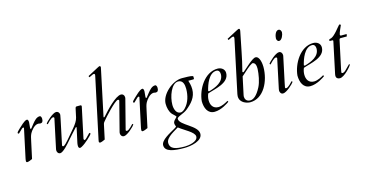

<svg xmlns="http://www.w3.org/2000/svg" viewBox="-103 -1306 4049 2121"><g transform="rotate(-15 1921.0 -245.0)"><path d="M127.9 -5.4 169.9 -199.7C176.3 -228.5 181.6 -258.8 195.3 -283.7C209.5 -309.1 249.5 -364.7 294.9 -364.7C303.2 -364.7 310.1 -360.8 318.8 -360.8C339.4 -361.3 351.1 -372.6 351.1 -404.8C351.1 -420.9 345.2 -439.9 331.1 -439.9C293.9 -439.9 267.1 -407.2 244.1 -379.9C222.7 -354.5 207.5 -329.6 202.1 -329.6C198.2 -329.6 195.3 -335.9 195.3 -339.8L201.2 -405.8C201.2 -416.5 200.2 -437.5 185.1 -439.9C167 -439.9 144.5 -419.4 130.9 -409.7C106.4 -385.3 48.8 -339.8 48.8 -324.7C48.8 -318.4 53.2 -314.5 59.6 -314.5C61.5 -314.5 62.5 -315.4 64 -316.9L105 -356.9C109.9 -361.8 117.2 -366.7 123 -366.7C127.4 -366.7 130.4 -363.8 130.4 -358.4C130.4 -357.4 130.4 -356.4 58.6 -22.5C57.1 -15.1 56.2 -7.8 56.2 -2C56.2 6.8 59.1 14.2 68.8 14.2C85.9 14.2 111.8 1.5 127.9 -5.4Z M734.4 -73.7C788.6 -330.1 803.7 -400.4 808.1 -420.4C809.1 -424.8 809.1 -426.8 809.1 -427.7C809.1 -435.1 803.7 -439.5 797.4 -439.5H752.9C742.2 -439.5 738.8 -427.7 737.3 -419.9L716.3 -322.8C708.5 -287.6 686 -254.9 656.2 -218.3C629.4 -185.5 589.4 -139.6 559.6 -105C544.9 -88.4 513.2 -52.2 499 -52.2C492.2 -52.2 486.8 -57.1 486.8 -63V-64.9C555.2 -388.2 555.7 -392.6 555.7 -397C555.7 -421.9 538.6 -438.5 519 -438.5C478 -438.5 395.5 -359.4 385.3 -340.3L394.5 -331.1C404.8 -340.8 446.3 -390.6 471.2 -390.6C478 -390.6 483.4 -385.7 483.4 -379.9V-377.9L411.6 -40C410.6 -36.1 410.6 -32.7 410.6 -28.8C410.6 -7.3 423.3 13.2 446.8 13.2C481 13.2 549.8 -66.4 574.7 -96.2C603 -129.9 644.5 -173.8 674.3 -207C679.2 -212.9 684.1 -219.7 689.5 -219.7C691.9 -219.7 693.8 -218.3 693.8 -214.4L658.2 -50.3C656.2 -41.5 654.3 -29.3 654.3 -17.6C654.3 -1.5 658.2 13.2 672.4 13.2C679.2 13.2 682.6 11.7 692.9 6.3C742.2 -19 817.4 -93.3 825.7 -108.9L814 -121.1C777.3 -83.5 755.4 -58.1 745.6 -58.1C737.8 -58.1 734.4 -64 734.4 -73.7Z M897 -41.5C895.5 -34.2 889.2 -7.8 889.2 0C889.2 6.8 893.6 14.2 902.8 14.2C913.1 14.2 942.9 3.4 959 -5.4L993.7 -168C997.6 -186.5 1003.9 -192.4 1008.8 -198.7C1039.6 -239.3 1179.7 -390.6 1211.9 -391.6C1218.8 -391.6 1225.6 -386.7 1225.6 -380.9V-378.9L1138.7 -41C1137.7 -36.6 1137.2 -32.2 1137.2 -27.8C1137.2 -2.9 1154.3 14.2 1173.8 14.2C1214.8 14.2 1297.4 -65.4 1307.6 -84.5L1298.3 -93.8C1288.1 -84 1246.6 -34.2 1221.7 -34.2C1214.8 -34.2 1209.5 -39.1 1209.5 -44.9V-46.9L1296.4 -384.8C1297.4 -389.2 1297.9 -393.6 1297.9 -397.9C1297.9 -422.9 1280.8 -439.5 1261.2 -439.5C1196.3 -439.5 1078.6 -310.1 1031.2 -256.8C1026.4 -251 1020.5 -244.1 1015.1 -244.1C1012.7 -244.1 1010.7 -245.1 1010.7 -249L1121.6 -772.5C1123 -778.3 1124.5 -785.2 1124.5 -787.1C1124.5 -797.4 1121.1 -803.2 1113.3 -803.2C1106.9 -803.2 1105 -801.8 967.8 -728.5L974.1 -713.4C1021.5 -735.8 1020 -736.3 1030.8 -736.3C1038.6 -736.3 1041.5 -731.9 1041.5 -724.1C1041.5 -720.7 1040.5 -716.3 1039.6 -711.4Z M1447.8 -5.4 1489.7 -199.7C1496.1 -228.5 1501.5 -258.8 1515.1 -283.7C1529.3 -309.1 1569.3 -364.7 1614.7 -364.7C1623 -364.7 1629.9 -360.8 1638.7 -360.8C1659.2 -361.3 1670.9 -372.6 1670.9 -404.8C1670.9 -420.9 1665 -439.9 1650.9 -439.9C1613.8 -439.9 1586.9 -407.2 1564 -379.9C1542.5 -354.5 1527.3 -329.6 1522 -329.6C1518.1 -329.6 1515.1 -335.9 1515.1 -339.8L1521 -405.8C1521 -416.5 1520 -437.5 1504.9 -439.9C1486.8 -439.9 1464.4 -419.4 1450.7 -409.7C1426.3 -385.3 1368.7 -339.8 1368.7 -324.7C1368.7 -318.4 1373 -314.5 1379.4 -314.5C1381.3 -314.5 1382.3 -315.4 1383.8 -316.9L1424.8 -356.9C1429.7 -361.8 1437 -366.7 1442.9 -366.7C1447.3 -366.7 1450.2 -363.8 1450.2 -358.4C1450.2 -357.4 1450.2 -356.4 1378.4 -22.5C1377 -15.1 1376 -7.8 1376 -2C1376 6.8 1378.9 14.2 1388.7 14.2C1405.8 14.2 1431.6 1.5 1447.8 -5.4Z M1565.9 223.6C1565.9 298.8 1667.5 312.5 1786.1 312.5C1863.3 312.5 1996.1 287.1 1996.1 205.6C1996.1 110.8 1797.4 56.6 1797.4 -16.1C1797.4 -42 1874 -54.7 1917.5 -90.3C1979.5 -141.1 2037.1 -200.2 2037.1 -292.5C2037.1 -339.8 2024.4 -372.1 2019 -393.6H2076.7C2080.1 -393.6 2085.4 -396 2085.4 -400.9V-423.3C2085.4 -428.2 2080.6 -430.2 2076.7 -431.6C2059.1 -438.5 1996.6 -439.5 1957 -439.5C1849.1 -439.5 1711.4 -320.8 1710.9 -211.9C1710.9 -168.9 1722.2 -118.2 1750 -87.4C1757.8 -79.1 1790.5 -51.3 1790.5 -44.9C1790.5 -43.9 1789.6 -42.5 1787.1 -39.6C1767.1 -17.6 1747.1 -3.9 1747.1 22C1747.1 36.1 1754.4 48.8 1757.3 61C1752 66.4 1737.3 75.2 1730 79.6C1675.3 111.8 1565.9 163.6 1565.9 223.6ZM1626.5 211.9C1626.5 147.5 1741.2 97.2 1772.5 74.2L1778.8 78.1C1830.6 120.6 1944.8 172.4 1944.8 223.1C1944.8 285.2 1831.1 298.3 1796.4 298.3C1693.4 298.3 1626.5 283.7 1626.5 211.9ZM1779.8 -181.2C1779.8 -275.4 1830.1 -415.5 1907.7 -415.5C1962.4 -415.5 1973.6 -361.3 1973.6 -314.5C1973.6 -238.3 1951.7 -160.6 1902.8 -109.4C1893.1 -99.1 1871.6 -77.1 1847.7 -77.1C1795.4 -77.1 1779.8 -138.2 1779.8 -181.2Z M2104 -136.2C2104.5 -59.6 2133.3 13.2 2212.4 13.2C2290 13.2 2369.6 -42.5 2386.2 -55.2L2379.4 -67.4C2356 -53.7 2308.6 -26.4 2266.1 -26.4C2203.6 -26.4 2179.7 -74.2 2179.7 -126.5C2179.7 -152.3 2185.5 -178.7 2195.3 -201.2C2276.4 -230.5 2445.3 -251.5 2445.3 -369.1C2445.3 -414.1 2406.2 -439.5 2364.3 -439.5C2214.4 -439.5 2115.2 -266.6 2104 -136.2ZM2202.1 -230.5C2217.3 -294.9 2259.8 -420.4 2346.2 -420.4C2374 -420.4 2385.3 -397.5 2385.3 -371.1C2385.3 -280.3 2287.1 -243.2 2215.3 -222.2C2205.1 -222.2 2202.1 -224.1 2202.1 -230.5Z M2714.8 -772.5C2716.3 -778.3 2716.8 -782.7 2716.8 -787.1C2716.8 -797.4 2713.4 -803.2 2705.6 -803.2C2699.2 -803.2 2695.3 -801.8 2558.1 -728.5L2564.5 -713.4C2611.8 -735.8 2611.3 -736.3 2622.1 -736.3C2629.9 -736.3 2632.8 -731.9 2632.8 -724.1C2632.8 -720.7 2632.8 -716.3 2631.8 -711.4L2504.4 -110.8C2502.4 -102.1 2501.5 -94.2 2501.5 -86.4C2501.5 -3.9 2591.8 13.2 2619.1 13.2C2774.4 13.2 2860.4 -165 2860.4 -326.7C2860.4 -361.3 2851.1 -451.7 2801.8 -451.7C2764.2 -451.7 2667 -353 2639.6 -332.5C2635.3 -329.1 2632.3 -327.1 2629.4 -327.1C2625.5 -327.1 2621.6 -330.1 2621.6 -335C2621.6 -336.4 2622.1 -338.4 2622.6 -339.8C2662.1 -488.8 2680.2 -610.8 2714.8 -772.5ZM2792.5 -321.8C2789.6 -261.7 2775.4 -178.2 2747.6 -123.5C2701.7 -33.7 2658.7 -6.8 2625.5 -6.8C2578.1 -6.8 2565.9 -41.5 2565.9 -65.9C2565.9 -72.3 2566.9 -76.7 2567.9 -82L2611.3 -284.7C2675.3 -341.3 2708 -375.5 2750.5 -397.5C2790.5 -397.5 2792.5 -349.6 2792.5 -321.8Z M3102.5 -384.8C3103.5 -388.7 3104 -392.6 3104 -396.5C3104 -418 3090.8 -439.5 3067.4 -439.5C3026.4 -439.5 2943.8 -360.4 2933.6 -341.3L2942.9 -332C2953.1 -341.8 2994.6 -391.6 3019.5 -391.6C3026.4 -391.6 3031.7 -386.7 3031.7 -380.9V-378.9L2961.4 -47.4C2959 -36.6 2959 -33.7 2959 -29.8C2959 -8.3 2971.7 13.2 2995.1 13.2C3036.1 13.2 3118.7 -65.4 3128.9 -84.5L3119.6 -93.8C3109.4 -84 3067.9 -34.2 3043 -34.2C3035.6 -34.2 3031.2 -38.1 3031.2 -44.9C3031.2 -51.3 3031.7 -50.3 3102.5 -384.8ZM3074.7 -594.7C3074.7 -578.6 3084 -558.6 3103 -558.6C3134.8 -558.6 3156.7 -617.7 3156.7 -641.6C3156.7 -659.7 3147 -679.7 3126 -679.7C3090.3 -679.7 3075.2 -621.1 3074.7 -594.7Z M3198.2 -136.2C3198.7 -59.6 3227.5 13.2 3306.6 13.2C3384.3 13.2 3463.9 -42.5 3480.5 -55.2L3473.6 -67.4C3450.2 -53.7 3402.8 -26.4 3360.4 -26.4C3297.9 -26.4 3273.9 -74.2 3273.9 -126.5C3273.9 -152.3 3279.8 -178.7 3289.6 -201.2C3370.6 -230.5 3539.6 -251.5 3539.6 -369.1C3539.6 -414.1 3500.5 -439.5 3458.5 -439.5C3308.6 -439.5 3209.5 -266.6 3198.2 -136.2ZM3296.4 -230.5C3311.5 -294.9 3354 -420.4 3440.4 -420.4C3468.3 -420.4 3479.5 -397.5 3479.5 -371.1C3479.5 -280.3 3381.3 -243.2 3309.6 -222.2C3299.3 -222.2 3296.4 -224.1 3296.4 -230.5Z M3604 -43C3602.5 -36.6 3602.1 -31.2 3602.1 -26.4C3602.1 2.4 3622.1 13.2 3645.5 13.2C3696.3 13.2 3783.2 -85.9 3789.1 -104.5L3782.2 -111.8L3728 -57.6C3715.3 -44.9 3700.2 -34.7 3687.5 -34.7C3682.1 -34.7 3675.8 -38.1 3675.8 -45.9C3675.8 -47.4 3675.8 -51.3 3681.6 -78.6L3749.5 -396C3752 -408.2 3756.3 -413.1 3766.1 -413.1H3836.9L3842.3 -439.5H3778.8C3769 -439.5 3767.1 -445.3 3767.1 -450.2V-452.1C3770.5 -478.5 3796.4 -527.3 3807.1 -554.7C3803.7 -557.1 3794.9 -561.5 3790 -562.5C3768.1 -540.5 3707.5 -455.1 3666 -439.5C3655.3 -435.5 3638.2 -436 3638.2 -421.9C3638.2 -414.1 3644 -413.1 3650.9 -413.1H3672.9C3677.2 -413.1 3680.2 -411.6 3680.2 -405.8C3680.2 -403.8 3679.7 -400.9 3679.2 -397.9Z"/></g></svg>

Font: Cardo
Style: Italic
Weight: 400
Designer: David J. Perry
Foundry: David J. Perry
Version: Version 0.99